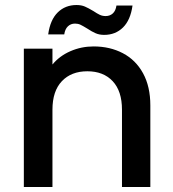

<svg xmlns="http://www.w3.org/2000/svg" viewBox="-20 -745 689 765"><path d="M579 -325V0H466V-308Q466 -382 429 -421.5Q392 -461 328 -461Q264 -461 226.5 -421.5Q189 -382 189 -308V0H75V-551H189V-488Q217 -522 260.5 -541Q304 -560 353 -560Q418 -560 469.5 -533Q521 -506 550 -453Q579 -400 579 -325ZM172 -608Q180 -666 210 -695.5Q240 -725 285 -725Q304 -725 318 -719Q332 -713 352 -701Q367 -691 377.5 -686Q388 -681 401 -681Q418 -681 429.5 -691.5Q441 -702 444 -723H508Q500 -665 470 -635.5Q440 -606 395 -606Q376 -606 361 -612.5Q346 -619 328 -631Q310 -642 300.5 -646.5Q291 -651 279 -651Q262 -651 250.5 -640Q239 -629 236 -608Z"/></svg>

Font: Poppins-tnum Medium
Style: Regular
Weight: 500
Designer: Ninad Kale (Devanagari), Jonny Pinhorn (Latin)
Foundry: Indian Type Foundry
Version: Version 4.004